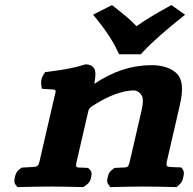

<svg xmlns="http://www.w3.org/2000/svg" viewBox="-20 -753 780 775"><path d="M460.5 -534H548.3L559.3 -545.7C600.6 -589.6 652.8 -633.7 700.7 -672.3L727.1 -693.5L671.7 -732.6L653.2 -722.2C612.5 -699.3 575.1 -678.3 530.9 -647.3C504.6 -675.3 476.2 -697.9 445.1 -722.1L431.8 -732.4L355.8 -693.8L373.4 -672.1C403.5 -634.8 434.1 -590.9 455 -545.9ZM363.1 -470.4C361.2 -477.2 350.4 -493 329.2 -493H323.8L318.4 -491.3C287.8 -481.4 248.1 -472.7 177.9 -463.8L161.9 -461.8L153.9 -448.4C144.4 -432.6 145.4 -418.9 146.8 -408.9L148.7 -394.9L164.6 -393.6C212.8 -389.5 208.1 -398.4 198 -354.7L147.6 -136.6C132.1 -69.4 142.5 -82.1 76.7 -77L67.5 -76.3L59.7 -70.5C43.7 -58.6 42.1 -45.9 40.2 -37.2C38.3 -28.8 34.5 -16.8 44.6 -5.3L50.5 2.3L61.2 2C102.5 1 141.5 0 188.3 0C231.7 0 257 1 304.5 2L316.5 2.2L326.8 -5.3C345 -17.4 346.2 -30.5 348 -39.4C349.5 -47.3 352.9 -58.5 341.6 -69.3L335.7 -74.9L325.8 -75.7C280.2 -79.3 281.1 -65 297.1 -134.2L336.1 -303.1C338.7 -314.3 343.5 -318.2 352.5 -325C373.7 -338.6 399 -353.2 425.2 -364.6C457.7 -378.8 491 -388 521.6 -388C530.2 -388 543.4 -382.3 552.6 -366.5C558.4 -356.2 558 -335.7 552.1 -310.2L511.5 -134.3C495.7 -65.8 503.1 -79.5 453.6 -75.8L441.8 -75L432.8 -68C417.7 -56.3 416.9 -45.8 415 -37.5C413.1 -29.2 409 -18.7 418.7 -7L425.3 2.3L439 2C486.9 1 512.6 0 557.2 0C601.7 0 638.2 1 681 2L693 2.3L702.9 -7C717.1 -19.4 718.1 -30.8 720 -39.7C721.7 -47.8 725.3 -58 717.3 -69.5L712.2 -77L701.5 -77.6C643.3 -81 646.1 -69.4 661.8 -137.5L702.8 -315.1C714.3 -364.8 724.4 -416.8 698 -451.7C676.9 -475.7 639.1 -490 592.5 -490C510.8 -490 436 -465 360.6 -414.5C365.2 -440.4 366.8 -457.6 363.1 -470.4Z"/></svg>

Font: Linux Libertine Mono O 
Style: Mono Bold Oblique
Weight: 400
Italic angle: -13°
Designer: Philipp H. Poll
Foundry: Philipp H. Poll
Version: Version 5.1.7